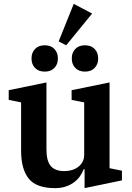

<svg xmlns="http://www.w3.org/2000/svg" viewBox="-20 -960 680 992"><path d="M264 12Q169 12 129 -36.5Q89 -85 89 -182V-431L25 -444V-494L220 -534V-188Q220 -129 242 -102.5Q264 -76 313 -76Q332 -76 350 -81Q368 -86 382.5 -96.5Q397 -107 406 -123Q415 -139 415 -161V-431L350 -444V-494L546 -534V-91L610 -78V-28L417 12V-85H412Q405 -66 392.5 -48.5Q380 -31 361.5 -17.5Q343 -4 319 4Q295 12 264 12ZM211 -590Q179 -590 161 -609Q143 -628 143 -656V-660Q143 -688 161 -707Q179 -726 211 -726Q243 -726 261 -707Q279 -688 279 -660V-656Q279 -628 261 -609Q243 -590 211 -590ZM419 -590Q387 -590 369 -609Q351 -628 351 -656V-660Q351 -688 369 -707Q387 -726 419 -726Q451 -726 469 -707Q487 -688 487 -660V-656Q487 -628 469 -609Q451 -590 419 -590ZM283 -746 361 -940 456 -890 322 -726Z"/></svg>

Font: IBM Plex Serif SmBld
Style: Regular
Weight: 600
Designer: Mike Abbink, Paul van der Laan, Pieter van Rosmalen
Foundry: Bold Monday
Version: Version 3.001